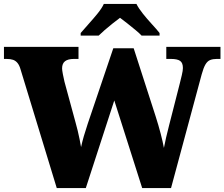

<svg xmlns="http://www.w3.org/2000/svg" viewBox="-26 -951 1135 971"><path d="M78 -600Q72 -621 62.5 -632.5Q53 -644 40 -648.5Q27 -653 7 -653H-6V-714H371V-653H348Q318 -653 303 -641.5Q288 -630 288 -605Q288 -597 292 -575.5Q296 -554 300 -538L356 -332Q362 -312 367 -290Q372 -268 376.5 -247Q381 -226 384 -207Q390 -235 398 -262.5Q406 -290 418 -326L547 -707H650L761 -363Q776 -316 786.5 -275.5Q797 -235 803 -203Q807 -225 814 -255.5Q821 -286 829.5 -318.5Q838 -351 845 -379L883 -528Q888 -548 893.5 -571Q899 -594 899 -607Q899 -633 885 -643Q871 -653 838 -653H815V-714H1089V-653H1070Q1051 -653 1037 -647.5Q1023 -642 1013 -625Q1003 -608 994 -575L839 0H693L552 -443L408 0H261ZM382 -784Q398 -803 421.5 -829Q445 -855 467 -882Q489 -909 499 -931H664Q675 -909 696.5 -882Q718 -855 742 -829Q766 -803 781 -784V-771H690Q680 -782 659.5 -799Q639 -816 617.5 -833Q596 -850 581 -861Q566 -850 544.5 -833Q523 -816 503.5 -799Q484 -782 473 -771H382Z"/></svg>

Font: Noto Serif Gujarati Black
Style: Regular
Weight: 900
Version: Version 2.102